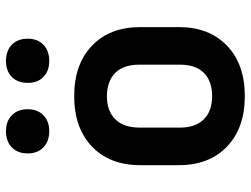

<svg xmlns="http://www.w3.org/2000/svg" viewBox="-118 -708 835 639"><g transform="rotate(-90 299.5 -388.5)"><path d="M416 -642.1Q382.8 -642.1 362.8 -661.6Q342.8 -681.2 343.3 -713.9Q343.3 -747.1 362.8 -766.6Q382.8 -786.1 416 -786.1Q450.2 -786.1 470.2 -766.6Q490.2 -747.1 490.2 -713.9Q490.2 -680.7 470.2 -661.6Q450.2 -642.1 416 -642.1ZM182.6 -642.1Q148.4 -642.1 128.4 -661.6Q108.4 -681.2 108.4 -713.9Q108.4 -747.1 128.4 -766.6Q148.4 -786.1 182.6 -786.1Q215.8 -786.1 235.4 -766.6Q255.4 -747.1 255.4 -713.9Q255.4 -680.7 235.4 -661.6Q215.8 -642.1 182.6 -642.1ZM299.3 8.8Q193.4 8.8 131.3 -50.3Q69.3 -109.9 69.3 -210.9V-338.9Q69.3 -440.9 131.3 -500Q193.4 -559.1 299.3 -559.1Q404.8 -559.1 466.8 -500Q528.8 -440.9 528.8 -338.9V-210.9Q528.8 -109.9 466.8 -50.3Q404.8 8.8 299.3 8.8ZM299.3 -100.1Q348.6 -100.1 376.5 -127.4Q403.8 -154.8 403.8 -207V-342.8Q403.8 -394.5 376.5 -422.4Q349.1 -449.7 299.3 -450.2Q249.5 -450.2 222.2 -422.4Q194.8 -395 194.3 -342.8V-207Q194.3 -155.3 222.2 -127.4Q249.5 -100.1 299.3 -100.1Z"/></g></svg>

Font: UDEV Gothic 35
Style: Bold
Weight: 700
Version: v2.1.0; ttfautohint (v1.8.4.7-5d5b-dirty) -l 6 -r 45 -G 200 